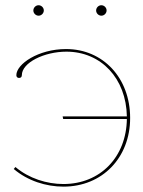

<svg xmlns="http://www.w3.org/2000/svg" viewBox="-20 -710 545 734"><path d="M107.5 -670C107.5 -659 117 -650 127.5 -650C138.5 -650 147.5 -659.5 147.5 -670C147.5 -681 138 -690 127.5 -690C116.5 -690 107.5 -680.5 107.5 -670ZM347.5 -670C347.5 -659 357 -650 367.5 -650C378.5 -650 387.5 -659.5 387.5 -670C387.5 -681 378 -690 367.5 -690C356.5 -690 347.5 -680.5 347.5 -670ZM232.5 -522.5C126.5 -522.5 42.5 -465 42.5 -422.5C42.5 -416 46.5 -412 53 -412C59.5 -412 63.5 -416 63.5 -422.5C63.5 -470.5 149 -512.5 234 -512.5C366.5 -512.5 462.5 -410 465 -265H219.5L221.5 -255H465C463 -110 363.5 -6.5 222.5 -6.5C158.5 -6.5 90.5 -28 39 -71.5L32.5 -64C86 -18.5 156.5 3.5 222.5 3.5C370.5 3.5 477.5 -106.5 477.5 -259C477.5 -412 374 -522.5 232.5 -522.5Z"/></svg>

Font: Znikomit
Style: Regular
Weight: 100
Designer: gluk
Foundry: gluk
Version: Version 0.55